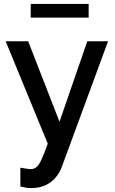

<svg xmlns="http://www.w3.org/2000/svg" viewBox="-20 -734 587 981"><path d="M84 123Q99 125 113.5 127.5Q128 130 137 130Q154 130 166.5 119.5Q179 109 192 81Q205 53 224 0L9 -523H124L284 -112L426 -523H532L295 121Q284 150 263 174.5Q242 199 211 213Q180 227 138 227Q126 227 113 225Q100 223 84 219ZM137 -644V-714H433V-644Z"/></svg>

Font: Raleway Thin SemiBold
Style: Regular
Weight: 600
Version: Version 4.026